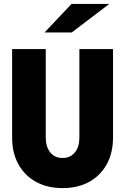

<svg xmlns="http://www.w3.org/2000/svg" viewBox="-20 -951 640 982"><path d="M300 11Q222 11 164 -21Q106 -53 74 -111Q42 -169 42 -247V-700H214V-247Q214 -200 237 -171.5Q260 -143 300 -143Q340 -143 363 -171.5Q386 -200 386 -247V-700H558V-247Q558 -169 526 -111Q494 -53 436.5 -21Q379 11 300 11ZM208 -785 346 -931H539L347 -785Z"/></svg>

Font: Red Hat Mono VF Light
Style: Regular
Weight: 300
Monospace: yes
Designer: Pentagram, MCKL
Foundry: Pentagram, MCKL
Version: Version 1.023